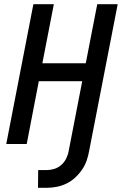

<svg xmlns="http://www.w3.org/2000/svg" viewBox="-20 -690 590 920"><path d="M162 210 163 125H203Q221 125 239.5 119.5Q258 114 273 101Q288 88 297 70Q306 52 309 34L374 -301H166L108 0H10L140 -670H238L183 -387H391L446 -670H544L407 34Q403 57 395 80Q387 103 372 124.5Q357 146 338 163Q319 180 296.5 190.5Q274 201 250 205.5Q226 210 202 210Z"/></svg>

Font: Lode Dark Term
Style: Bold Italic
Weight: 700
Italic angle: -11°
Monospace: yes
Designer: Belleve Invis
Foundry: Belleve Invis
Version: Version 29.2.0